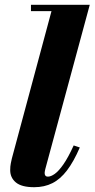

<svg xmlns="http://www.w3.org/2000/svg" viewBox="-20 -770 394 800"><path d="M122.5 10Q70 10 46.2 -9.8Q22.5 -29.5 22.5 -61Q22.5 -77 25 -89.2Q27.5 -101.5 29.5 -110L194.5 -723.5H109V-750H354L169 -66.5Q168 -62 167 -57.5Q166 -53 166 -49.5Q166 -34 179.5 -34Q192 -34 208.2 -45.5Q224.5 -57 244.2 -85.2Q264 -113.5 287 -164L312.5 -155.5Q287 -96.5 259.2 -60Q231.5 -23.5 198.2 -6.8Q165 10 122.5 10Z"/></svg>

Font: Bodoni Moda 9pt ExtraBold
Style: Italic
Weight: 800
Italic angle: -13°
Designer: Owen Earl
Foundry: indestructible type
Version: Version 2.004